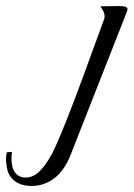

<svg xmlns="http://www.w3.org/2000/svg" viewBox="-224 -356 443 637"><path d="M-119 261Q-143 261 -162 252.5Q-181 244 -192 226Q-200 214 -203 187Q-204 182 -204 178.5Q-204 175 -204 171Q-204 158 -201 149L-184 148Q-185 153 -185.5 159Q-186 165 -186 170Q-186 201 -173.5 217Q-161 233 -139 233Q-115 233 -94.5 214Q-74 195 -53 157Q-45 142 -32.5 113.5Q-20 85 -3 42Q19 -13 50 -97Q81 -181 122 -294Q123 -297 123 -303Q123 -316 109 -335L171 -336Q199 -336 199 -326Q199 -321 193 -307L11 156Q-10 210 -44 235.5Q-78 261 -119 261Z"/></svg>

Font: Carattere
Style: Regular
Weight: 400
Designer: Robert E. Leuschke
Foundry: Robert E. Leuschke
Version: Version 1.010; ttfautohint (v1.8.3)